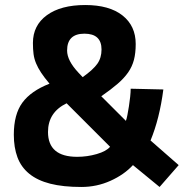

<svg xmlns="http://www.w3.org/2000/svg" viewBox="-20 -732 741 764"><path d="M111 -561Q111 -631 166.5 -671.5Q222 -712 319 -712Q415 -712 467.5 -670.5Q520 -629 520 -557Q520 -521 513 -494Q506 -467 490 -444Q474 -421 448 -398.5Q422 -376 383 -349L481 -251Q484 -259 487 -274.5Q490 -290 493 -309Q496 -328 498 -347Q500 -366 500 -379L630 -376Q615 -260 579 -173L691 -75L615 12L509 -75Q474 -37 419.5 -12.5Q365 12 304 12Q231 12 180 -1Q129 -14 96.5 -40.5Q64 -67 49.5 -106Q35 -145 35 -196Q35 -277 69 -323.5Q103 -370 177 -399Q156 -424 143.5 -443Q131 -462 123.5 -480Q116 -498 113.5 -517Q111 -536 111 -561ZM287 -108Q327 -108 365 -119Q403 -130 418 -148L245 -321Q171 -285 171 -207Q171 -108 287 -108ZM247 -531Q247 -491 292 -443L309 -425Q351 -455 367.5 -478.5Q384 -502 384 -535Q384 -598 316 -598Q247 -598 247 -531Z"/></svg>

Font: Sunflower
Style: Bold
Weight: 700
Designer: JIKJI
Foundry: JIKJI
Version: Version 1.00